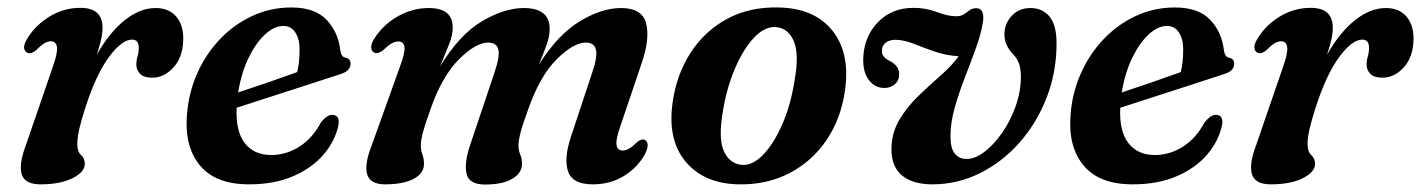

<svg xmlns="http://www.w3.org/2000/svg" viewBox="-20 -483 3804 514"><path d="M56 -341Q48 -342.5 45.2 -351.2Q42.5 -360 49.5 -373.5Q70 -411.5 109.5 -436.8Q149 -462 195.5 -462Q254.5 -462 254.5 -408.5Q254.5 -393.5 250.2 -375.2Q246 -357 239 -336.5Q273.5 -397 314.2 -429.2Q355 -461.5 396.5 -461.5Q433 -461.5 452.5 -437.8Q472 -414 470.5 -375Q469 -329 444 -302Q419 -275 387.5 -275Q365.5 -275 355.2 -285.2Q345 -295.5 345 -309.5Q345 -321 348.2 -332Q351.5 -343 351.5 -355Q351.5 -377 333.5 -377Q306.5 -377 272 -330.8Q237.5 -284.5 208.5 -195Q197 -159 192 -136.8Q187 -114.5 187 -97Q187 -77 197 -67.8Q207 -58.5 207 -44.5Q207 -22.5 174.2 -6Q141.5 10.5 88.5 10.5Q46 10.5 38 -16.8Q30 -44 49.5 -95L121 -303Q134.5 -340.5 132.5 -356.5Q130.5 -372.5 116 -372.5Q108 -372.5 99 -367.2Q90 -362 76.5 -348.5Q64.5 -338.5 56 -341Z M886 -148Q877.5 -106.5 847 -70.2Q816.5 -34 766 -11.8Q715.5 10.5 646.5 10.5Q557.5 10.5 515.5 -39.8Q473.5 -90 480.5 -176Q485 -235 508.2 -287Q531.5 -339 569.2 -378.5Q607 -418 655.8 -440.5Q704.5 -463 760 -463Q823 -463 854.2 -430Q885.5 -397 891 -348.5Q893.5 -330.5 905 -328.5Q918 -326 918.5 -313Q919 -304 912.2 -296.2Q905.5 -288.5 888 -283.5Q866.5 -276.5 832.8 -265.5Q799 -254.5 759.8 -241.8Q720.5 -229 682.2 -216.8Q644 -204.5 613.5 -194.5Q610.5 -132 635.2 -100Q660 -68 706 -68Q745.5 -68 780.8 -90Q816 -112 839 -155Q856.5 -177 871 -175.5Q890.5 -174 886 -148ZM738.5 -413.5Q714 -413.5 689.2 -390.5Q664.5 -367.5 645.2 -327.5Q626 -287.5 617.5 -235.5Q655.5 -248 699.8 -263.2Q744 -278.5 775.5 -290Q782 -314.5 782 -350.5Q782 -379 770.5 -396.2Q759 -413.5 738.5 -413.5Z M1238 -93 1304.5 -291Q1318.5 -332.5 1314 -350.8Q1309.5 -369 1287 -369Q1253.5 -369 1208.5 -324Q1163.5 -279 1133 -192Q1118 -150.5 1112.2 -128.8Q1106.5 -107 1106.5 -93.5Q1106.5 -80.5 1110.8 -69.5Q1115 -58.5 1115 -44Q1115 -19 1087.5 -4.2Q1060 10.5 1010.5 10.5Q971 10.5 963 -16.2Q955 -43 975 -93.5L1051 -305.5Q1065 -342.5 1062.8 -357.2Q1060.5 -372 1046.5 -372Q1038 -372 1028.5 -366.8Q1019 -361.5 1005 -348Q991 -338 982.5 -342Q974.5 -345 973.8 -355Q973 -365 981 -378Q1004.5 -416 1044.2 -438.8Q1084 -461.5 1127.5 -461.5Q1192 -461.5 1192 -409.5Q1192 -388.5 1181.5 -362.5Q1171 -336.5 1158 -305Q1210.5 -391 1270.5 -426.2Q1330.5 -461.5 1382 -461.5Q1452 -461.5 1451.5 -405Q1451.5 -386 1443 -362.2Q1434.5 -338.5 1422.5 -310Q1474 -391 1532.5 -426.2Q1591 -461.5 1642.5 -461.5Q1700 -461.5 1710 -419.5Q1720 -377.5 1697.5 -313L1641 -146Q1628 -109.5 1630.5 -94.8Q1633 -80 1646.5 -80Q1654.5 -80 1663.5 -84.8Q1672.5 -89.5 1685.5 -102.5Q1698 -112.5 1706 -108.5Q1713 -105.5 1713.8 -95.8Q1714.5 -86 1707 -71Q1687 -34.5 1650.5 -12Q1614 10.5 1567 10.5Q1512.5 10.5 1500.8 -24Q1489 -58.5 1508.5 -117L1566 -290.5Q1580 -332 1575.2 -350.5Q1570.5 -369 1548.5 -369Q1515 -369 1469.8 -323.8Q1424.5 -278.5 1393 -187.5Q1378.5 -148 1373.2 -127Q1368 -106 1368 -94Q1368 -80 1372.8 -69Q1377.5 -58 1377.5 -44Q1377 -19 1350.8 -4Q1324.5 11 1278.5 11Q1235.5 11 1229 -17.8Q1222.5 -46.5 1238 -93Z M2065 -463Q2161 -461 2208.8 -400.5Q2256.5 -340 2242 -240.5Q2231.5 -165.5 2192.8 -108.2Q2154 -51 2093.5 -19.5Q2033 12 1957 10.5Q1864 8.5 1815 -50.8Q1766 -110 1781 -211Q1791.5 -284 1828.8 -341.8Q1866 -399.5 1926 -432.2Q1986 -465 2065 -463ZM1967 -41.5Q1996 -40 2024.2 -70Q2052.5 -100 2074.8 -151.5Q2097 -203 2107 -266.5Q2120 -339 2104.8 -373.5Q2089.5 -408 2057 -410.5Q2026.5 -412.5 1997.5 -381Q1968.5 -349.5 1946.5 -297Q1924.5 -244.5 1915 -183.5Q1902.5 -111 1918.2 -77.5Q1934 -44 1967 -41.5Z M2808.5 -367Q2808.5 -290 2782 -221.8Q2755.5 -153.5 2709.2 -101.2Q2663 -49 2603 -19.2Q2543 10.5 2476 10.5Q2423 10.5 2394.5 -13.5Q2366 -37.5 2366.5 -84.5Q2367 -127.5 2387.5 -162Q2408 -196.5 2438 -225.5Q2468 -254.5 2497.8 -280.5Q2527.5 -306.5 2546.5 -332.5Q2512 -334.5 2482 -345Q2452 -355.5 2426.2 -365.8Q2400.5 -376 2378 -376.5Q2360 -376.5 2350.5 -368.2Q2341 -360 2341 -347.5Q2339.5 -331.5 2360.5 -320.5Q2388 -307 2387 -284Q2387 -267 2375.2 -257.2Q2363.5 -247.5 2347.5 -247.5Q2322.5 -247.5 2306 -268.8Q2289.5 -290 2291 -328.5Q2293.5 -385.5 2330.5 -423.8Q2367.5 -462 2425.5 -462Q2458.5 -462 2488 -450.8Q2517.5 -439.5 2539.5 -439.5Q2553 -439.5 2561 -445Q2569 -450.5 2576 -455.8Q2583 -461 2594.5 -461Q2615 -460.5 2612 -428.5Q2607.5 -396 2593.8 -357.5Q2580 -319 2564 -278Q2548 -237 2536.2 -196.2Q2524.5 -155.5 2524.5 -118Q2524.5 -86 2536 -71.8Q2547.5 -57.5 2567 -57.5Q2589.5 -57 2614.5 -75.8Q2639.5 -94.5 2661.8 -126Q2684 -157.5 2698.2 -196.5Q2712.5 -235.5 2713 -276Q2713 -299 2708.2 -312.2Q2703.5 -325.5 2693 -337Q2668 -362.5 2669 -392Q2669.5 -420.5 2688.8 -441Q2708 -461.5 2738.5 -461.5Q2771 -461.5 2789.8 -438.5Q2808.5 -415.5 2808.5 -367Z M3251.5 -148Q3243 -106.5 3212.5 -70.2Q3182 -34 3131.5 -11.8Q3081 10.5 3012 10.5Q2923 10.5 2881 -39.8Q2839 -90 2846 -176Q2850.5 -235 2873.8 -287Q2897 -339 2934.8 -378.5Q2972.5 -418 3021.2 -440.5Q3070 -463 3125.5 -463Q3188.5 -463 3219.8 -430Q3251 -397 3256.5 -348.5Q3259 -330.5 3270.5 -328.5Q3283.5 -326 3284 -313Q3284.5 -304 3277.8 -296.2Q3271 -288.5 3253.5 -283.5Q3232 -276.5 3198.2 -265.5Q3164.5 -254.5 3125.2 -241.8Q3086 -229 3047.8 -216.8Q3009.5 -204.5 2979 -194.5Q2976 -132 3000.8 -100Q3025.5 -68 3071.5 -68Q3111 -68 3146.2 -90Q3181.5 -112 3204.5 -155Q3222 -177 3236.5 -175.5Q3256 -174 3251.5 -148ZM3104 -413.5Q3079.5 -413.5 3054.8 -390.5Q3030 -367.5 3010.8 -327.5Q2991.5 -287.5 2983 -235.5Q3021 -248 3065.2 -263.2Q3109.5 -278.5 3141 -290Q3147.5 -314.5 3147.5 -350.5Q3147.5 -379 3136 -396.2Q3124.5 -413.5 3104 -413.5Z M3349.5 -341Q3341.5 -342.5 3338.8 -351.2Q3336 -360 3343 -373.5Q3363.5 -411.5 3403 -436.8Q3442.5 -462 3489 -462Q3548 -462 3548 -408.5Q3548 -393.5 3543.8 -375.2Q3539.5 -357 3532.5 -336.5Q3567 -397 3607.8 -429.2Q3648.5 -461.5 3690 -461.5Q3726.5 -461.5 3746 -437.8Q3765.5 -414 3764 -375Q3762.5 -329 3737.5 -302Q3712.5 -275 3681 -275Q3659 -275 3648.8 -285.2Q3638.5 -295.5 3638.5 -309.5Q3638.5 -321 3641.8 -332Q3645 -343 3645 -355Q3645 -377 3627 -377Q3600 -377 3565.5 -330.8Q3531 -284.5 3502 -195Q3490.5 -159 3485.5 -136.8Q3480.5 -114.5 3480.5 -97Q3480.5 -77 3490.5 -67.8Q3500.5 -58.5 3500.5 -44.5Q3500.5 -22.5 3467.8 -6Q3435 10.5 3382 10.5Q3339.5 10.5 3331.5 -16.8Q3323.5 -44 3343 -95L3414.5 -303Q3428 -340.5 3426 -356.5Q3424 -372.5 3409.5 -372.5Q3401.5 -372.5 3392.5 -367.2Q3383.5 -362 3370 -348.5Q3358 -338.5 3349.5 -341Z"/></svg>

Font: Fraunces 72pt S050 SemiBold
Style: Italic
Weight: 600
Italic angle: -16°
Version: Version 1.000; ttfautohint (v1.8.3)